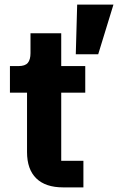

<svg xmlns="http://www.w3.org/2000/svg" viewBox="-20 -811 511 831"><path d="M308 -576 314 -791H471L405 -576ZM253 0Q177 0 137 -39Q97 -78 97 -153V-410H23V-525H60Q89 -525 100.5 -539Q112 -553 112 -581V-667H245V-525H349V-410H245V-115H341V0Z"/></svg>

Font: Anuphan
Style: Bold
Weight: 700
Designer: Mike Abbink, Paul van der Laan, Pieter van Rosmalen, Mint Tantisuwanna
Foundry: Bold Monday; Cadson Demak
Version: Version 3.002;hotconv 1.0.109;makeotfexe 2.5.65596